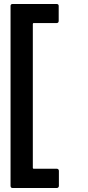

<svg xmlns="http://www.w3.org/2000/svg" viewBox="-20 -809 441 965"><path d="M33 125V-779Q33 -789 44 -789H264Q275 -789 275 -779V-704Q275 -693 264 -693H149Q145 -693 145 -688V35Q145 39 149 39H265Q270 39 273 42Q276 45 276 50V125Q276 130 273 133Q270 136 265 136H44Q33 136 33 125Z"/></svg>

Font: Barlow GEO Semi Bold
Style: Regular
Weight: 600
Designer: Jeremy Tribby
Foundry: Tribby Type
Version: Version 1.408